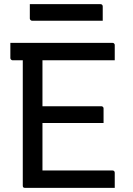

<svg xmlns="http://www.w3.org/2000/svg" viewBox="-20 -907 640 927"><path d="M30 -700H523Q527 -700 529 -698.5Q531 -697 532.5 -695Q534 -693 534 -689Q534 -669 534 -653Q534 -637 534 -616H41Q38 -616 35.5 -617.5Q33 -619 31.5 -621.5Q30 -624 30 -627Q30 -648 30 -664Q30 -680 30 -700ZM143 -394H469Q473 -394 475 -392.5Q477 -391 478.5 -389Q480 -387 480 -383Q480 -370 480 -358.5Q480 -347 480 -336Q480 -325 480 -313H143ZM101 0Q98 0 96 -0.5Q94 -1 92.5 -2.5Q91 -4 90.5 -6Q90 -8 90 -11Q90 -59 90 -119Q90 -179 90 -246.5Q90 -314 90 -384Q90 -454 90 -524.5Q90 -595 90 -659H192L185 -643Q185 -624 185 -601Q185 -578 185 -555Q185 -502 185 -443Q185 -384 185 -323Q185 -262 185 -201Q185 -140 185 -84H523Q528 -84 531 -81Q534 -78 534 -73Q534 -54 534 -36.5Q534 -19 534 0ZM124 -887H465Q470 -887 473 -884Q476 -881 476 -876Q476 -859 476 -842Q476 -825 476 -807H135Q132 -807 129.5 -808.5Q127 -810 125.5 -812.5Q124 -815 124 -818Q124 -836 124 -853Q124 -870 124 -887Z"/></svg>

Font: Rec Mono Linear
Style: Regular
Weight: 400
Monospace: yes
Version: Version 1.085; ttfautohint (v1.8.4.7-5d5b)